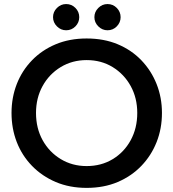

<svg xmlns="http://www.w3.org/2000/svg" viewBox="-20 -900 843 933"><path d="M401 13Q318 13 251 -15.5Q184 -44 135.5 -94Q87 -144 61.5 -209.5Q36 -275 36 -351Q36 -426 61.5 -491.5Q87 -557 135.5 -607Q184 -657 251 -685Q318 -713 401 -713Q485 -713 552 -685Q619 -657 667 -607Q715 -557 741 -491.5Q767 -426 767 -351Q767 -275 741 -209.5Q715 -144 667 -94Q619 -44 552 -15.5Q485 13 401 13ZM401 -93Q472 -93 527.5 -126.5Q583 -160 615 -218.5Q647 -277 647 -351Q647 -424 615 -482Q583 -540 527.5 -574Q472 -608 401 -608Q331 -608 275 -574Q219 -540 187 -482Q155 -424 155 -351Q155 -277 187 -219Q219 -161 275 -127Q331 -93 401 -93ZM502.4 -752.9Q476.6 -752.9 457.7 -771.9Q438.7 -790.8 438.7 -816.6Q438.7 -842.4 457.7 -861.4Q476.6 -880.3 502.4 -880.3Q529.1 -880.3 547.6 -861.4Q566.1 -842.4 566.1 -816.6Q566.1 -790.8 547.6 -771.9Q529.1 -752.9 502.4 -752.9ZM301.4 -752.9Q275.6 -752.9 256.7 -771.9Q237.7 -790.8 237.7 -816.6Q237.7 -842.4 256.7 -861.4Q275.6 -880.3 301.4 -880.3Q328.1 -880.3 346.6 -861.4Q365.1 -842.4 365.1 -816.6Q365.1 -790.8 346.6 -771.9Q328.1 -752.9 301.4 -752.9Z"/></svg>

Font: MuseoModerno Medium
Style: Regular
Weight: 500
Designer: Pablo Cosgaya, Héctor Gatti, Marcela Romero, and the Authors of The MuseoModerno Project.
Foundry: Omnibus-Type Team
Version: Version 1.001